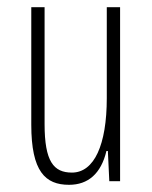

<svg xmlns="http://www.w3.org/2000/svg" viewBox="-20 -504 423 534"><path d="M314 -484H277V-231C277 -101 242 -24 180 -24C129 -24 104 -55 104 -159V-484H67V-157C67 -27 106 10 172 10C225 10 261 -21 276 -84H280L284 0H314Z"/></svg>

Font: Noto Sans Armenian ExtraCondensed ExtraLight
Style: Regular
Weight: 200
Width: 2
Designer: Monotype Design Team
Foundry: Monotype Imaging Inc.
Version: Version 2.008